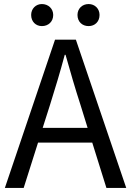

<svg xmlns="http://www.w3.org/2000/svg" viewBox="-20 -929 648 949"><path d="M187 -800C219 -800 243 -822 243 -855C243 -886 219 -909 187 -909C157 -909 134 -886 134 -855C134 -822 157 -800 187 -800ZM418 -800C449 -800 472 -822 472 -855C472 -886 449 -909 418 -909C386 -909 363 -886 363 -855C363 -822 386 -800 418 -800ZM4 0H97L168 -224H436L506 0H604L355 -733H252ZM191 -297 227 -410C253 -493 277 -572 300 -658H304C328 -573 351 -493 378 -410L413 -297Z"/></svg>

Font: Noto Sans Mono CJK HK
Style: Regular
Weight: 400
Designer: Ryoko NISHIZUKA 西塚涼子 (kana, bopomofo & ideographs); Paul D. Hunt (Latin, Greek & Cyrillic); Sandoll Communications 산돌커뮤니
Foundry: Adobe
Version: Version 2.004;hotconv 1.0.118;makeotfexe 2.5.65603